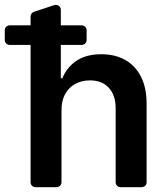

<svg xmlns="http://www.w3.org/2000/svg" viewBox="-61 -778 694 798"><path d="M66.1 -20.6V-591.3H-20.6Q-29.1 -591.3 -35.2 -597.3Q-41.2 -603.3 -41.2 -611.9V-652Q-41.2 -660.5 -35.2 -666.5Q-29.1 -672.6 -20.6 -672.6H66.1V-709.2Q66.1 -715.9 70 -721.4Q73.9 -726.9 80.3 -729L164.4 -756.7Q167.6 -757.8 171.2 -757.8Q179.7 -757.8 185.7 -751.8Q191.8 -745.7 191.8 -737.2V-672.6H278.1Q286.9 -672.6 293 -666.5Q299 -660.5 299 -652V-611.9Q299 -603.3 293 -597.3Q286.9 -591.3 278.1 -591.3H191.8V-452.8H198.2Q217 -498.6 257.5 -525.9Q297.9 -552.6 360.4 -552.6Q417.3 -552.6 459.5 -528.8Q502.1 -504.6 524.9 -459.2Q548.3 -413.4 548.3 -347.3V-20.6Q548.3 -12.1 542.3 -6Q536.2 0 527.3 0H440.3Q431.8 0 425.8 -6Q419.7 -12.1 419.7 -20.6V-327.4Q419.7 -382.5 391.3 -413Q363.3 -443.9 312.5 -443.9Q278.8 -443.9 251.4 -429Q225.1 -414.8 209.5 -386.7Q194.6 -359 194.6 -319.6V-20.6Q194.6 -12.1 188.6 -6Q182.5 0 173.7 0H86.6Q78.1 0 72.1 -6Q66.1 -12.1 66.1 -20.6Z"/></svg>

Font: DeltaSans SemiBold
Style: Regular
Weight: 600
Designer: Rasmus Andersson
Foundry: rsms
Version: Version 3.012